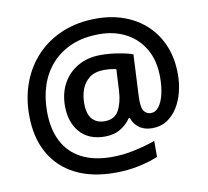

<svg xmlns="http://www.w3.org/2000/svg" viewBox="-86 -809 1070 990"><g transform="rotate(-10 449.0 -314.0)"><path d="M845 -358Q845 -312 834 -267Q823 -222 800.5 -186Q778 -150 745 -128.5Q712 -107 667 -107Q626 -107 598.5 -127.5Q571 -148 562 -179H556Q536 -149 502 -128Q468 -107 419 -107Q335 -107 289 -159.5Q243 -212 243 -297Q243 -364 271 -415Q299 -466 350 -495.5Q401 -525 470 -525Q516 -525 563.5 -517Q611 -509 637 -499L627 -295Q626 -282 626 -272.5Q626 -263 626 -260Q626 -215 640.5 -200Q655 -185 673 -185Q699 -185 716.5 -209Q734 -233 743 -272Q752 -311 752 -359Q752 -446 716.5 -507Q681 -568 620 -600Q559 -632 481 -632Q399 -632 337 -606Q275 -580 232.5 -533.5Q190 -487 168.5 -424Q147 -361 147 -286Q147 -193 180.5 -128.5Q214 -64 278.5 -30.5Q343 3 437 3Q496 3 556 -10Q616 -23 665 -41V43Q619 62 562 74Q505 86 439 86Q317 86 231 42Q145 -2 99 -84.5Q53 -167 53 -283Q53 -375 82.5 -453.5Q112 -532 168 -590.5Q224 -649 303 -681.5Q382 -714 480 -714Q559 -714 626 -689.5Q693 -665 742 -618.5Q791 -572 818 -506.5Q845 -441 845 -358ZM343 -295Q343 -237 367 -211Q391 -185 431 -185Q483 -185 505 -223.5Q527 -262 531 -324L537 -439Q525 -442 509 -444Q493 -446 474 -446Q426 -446 397 -424Q368 -402 355.5 -367.5Q343 -333 343 -295Z"/></g></svg>

Font: Noto Sans Devanagari SemiBold
Style: Regular
Weight: 600
Version: Version 2.003